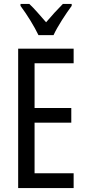

<svg xmlns="http://www.w3.org/2000/svg" viewBox="-20 -963 442 983"><path d="M177 -783H254C275 -829 317 -892 347 -933V-943H302C268 -908 250 -889 216 -849C186 -883 155 -920 130 -943H85V-933C120 -886 156 -827 177 -783ZM357 0V-76H157V-335H345V-410H157V-639H357V-714H73V0Z"/></svg>

Font: Noto Sans Devanagari ExtraCondensed
Style: Regular
Weight: 400
Width: 2
Designer: Jelle Bosma - Monotype Design Team
Foundry: Monotype Imaging Inc.
Version: Version 2.004